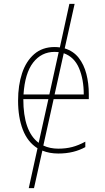

<svg xmlns="http://www.w3.org/2000/svg" viewBox="-20 -780 540 988"><path d="M128 188 173 -17Q122 -49 97.5 -112.5Q73 -176 73 -262Q73 -341 93.5 -403Q114 -465 156 -501.5Q198 -538 261 -538Q275 -538 288 -536L337 -760H364L313 -531Q358 -517 385 -482.5Q412 -448 424.5 -399.5Q437 -351 437 -296V-270H256L203 -31Q237 -15 280 -15Q319 -15 351.5 -23.5Q384 -32 419 -51V-23Q390 -7 355.5 1.5Q321 10 280 10Q234 10 198 -5L155 188ZM101 -294H234L282 -512Q272 -513 261 -513Q193 -513 150.5 -458Q108 -403 101 -294ZM411 -294Q411 -372 386.5 -429.5Q362 -487 308 -506L261 -294ZM100 -270Q100 -104 179 -45L229 -270Z"/></svg>

Font: Noto Sans Mono ExtraCondensed Thin
Style: Regular
Weight: 100
Width: 2
Designer: Monotype Design Team
Foundry: Monotype Imaging Inc.
Version: Version 2.014; ttfautohint (v1.8.4.7-5d5b)